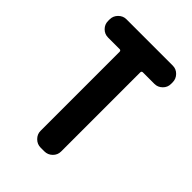

<svg xmlns="http://www.w3.org/2000/svg" viewBox="-213 -828 926 926"><g transform="rotate(45 250.0 -365.0)"><path d="M408.2 -730.5Q431.6 -730.5 448.2 -713.4Q464.8 -696.3 464.8 -672.9V-662.1Q464.8 -638.7 447.8 -622.1Q430.7 -605.5 408.2 -605.5H329.1Q320.3 -605.5 320.3 -595.7V-56.6Q320.3 -33.2 303.2 -16.6Q286.1 0 262.7 0H237.3Q213.9 0 196.8 -17.1Q179.7 -34.2 179.7 -56.6V-595.7Q179.7 -604.5 171.9 -605.5H91.8Q68.4 -605.5 51.8 -622.1Q35.2 -638.7 35.2 -662.1V-672.9Q35.2 -696.3 52.2 -713.4Q69.3 -730.5 91.8 -730.5Z"/></g></svg>

Font: Rounded Mgen+ 2m bold
Style: Bold
Weight: 700
Designer: [Source Han Sans]
Ryoko NISHIZUKA  (kana & ideographs); Paul D. Hunt (Latin, Greek & Cyrillic); Wenlong ZHANG  (bopomofo
Version: Version 1.059.20150602